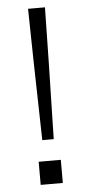

<svg xmlns="http://www.w3.org/2000/svg" viewBox="-52 -738 353 769"><g transform="rotate(-5 124.5 -353.5)"><path d="M91 -707H159L155 -488L148 -178H102L95 -488ZM80 -93H169V0H80Z"/></g></svg>

Font: 42dot Sans Light
Style: Regular
Weight: 300
Designer: 42dot
Version: Version 1.000